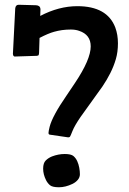

<svg xmlns="http://www.w3.org/2000/svg" viewBox="-20 -770 540 806"><path d="M42 -532.7Q35.2 -532.7 34.2 -543.9L43.9 -734.4Q45.4 -750 58.6 -750L131.3 -748Q148.4 -747.1 149.9 -732.4L148.9 -703.1Q227.1 -744.1 304.7 -744.1Q429.7 -744.1 463.9 -654.8Q475.1 -624.5 475.1 -588.1Q475.1 -551.8 466.3 -521.7Q457.5 -491.7 443.1 -463.1Q428.7 -434.6 410.2 -407.2L318.4 -279.3Q293 -242.2 284.4 -220.5Q275.9 -198.7 273.7 -196Q271.5 -193.4 266.1 -193.4L189.9 -204.6Q183.6 -205.1 183.6 -211.9Q183.6 -218.8 188.5 -238.3Q200.2 -283.2 257.8 -366.7L294.9 -421.9Q360.8 -520.5 360.8 -575.2Q360.8 -624.5 312 -640.6Q296.9 -646 277.3 -646Q257.8 -646 240.5 -643.6Q223.1 -641.1 207.5 -636.7Q182.6 -629.9 146 -610.8L144 -548.3Q143.6 -542 142.3 -539.1Q141.1 -536.1 133.8 -535.6ZM284.2 2Q254.9 16.1 227.5 16.1Q200.2 16.1 189.9 7.6Q179.7 -1 173.3 -13.7Q161.1 -38.1 161.1 -61.8Q161.1 -85.4 171.9 -96.2Q182.6 -106.9 198.2 -113.3Q225.1 -123.5 251.7 -123.5Q278.3 -123.5 288.3 -115Q298.3 -106.4 304.2 -93.5Q310.1 -80.6 312.7 -65.9Q315.4 -51.3 315.4 -38.6Q315.4 -25.9 306.9 -15.4Q298.3 -4.9 284.2 2Z"/></svg>

Font: Wellfleet
Style: Regular
Weight: 400
Designer: Riccardo De Franceschi
Foundry: Riccardo De Franceschi
Version: Version 1.002